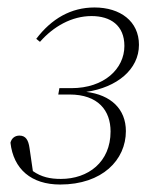

<svg xmlns="http://www.w3.org/2000/svg" viewBox="-20 -482 426 514"><path d="M141 12C254 12 317 -54 317 -131C317 -190 277 -228 211 -236C293 -248 352 -296 352 -362C352 -425 302 -462 233 -462C170 -462 118 -432 77 -378L87 -370C123 -411 172 -439 225 -439C276 -439 313 -414 313 -359C313 -298 259 -246 171 -246H139L136 -229H166C243 -229 276 -186 276 -130C276 -48 216 -3 143 -3C114 -3 91 -8 68 -24L59 -86C56 -107 49 -119 32 -119C20 -119 11 -112 8 -100C16 -29 64 12 141 12Z"/></svg>

Font: Source Serif 4 Display Light
Style: Italic
Weight: 300
Italic angle: -12°
Designer: Frank Grießhammer
Foundry: Adobe Systems Incorporated
Version: Version 4.004;hotconv 1.0.117;makeotfexe 2.5.65602